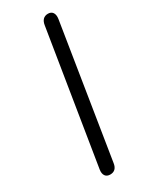

<svg xmlns="http://www.w3.org/2000/svg" viewBox="-181 -719 608 768"><g transform="rotate(-30 122.5 -335.0)"><path d="M85 6C105 6 116 -6 119 -27L216 -636C220 -661 210 -676 190 -676C170 -676 159 -663 156 -642L58 -33C54 -8 65 6 85 6Z"/></g></svg>

Font: SN Pro Light
Style: Italic
Weight: 300
Italic angle: -8.99998°
Designer: Tobias Whetton
Foundry: Supernotes
Version: Version 1.001;Glyphs 3.2 (3249)